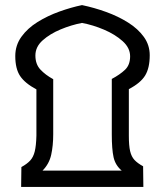

<svg xmlns="http://www.w3.org/2000/svg" viewBox="-20 -734 648 754"><path d="M63 0 64 -78Q86 -90 98.5 -103.5Q111 -117 116.5 -139.5Q122 -162 123 -201V-383Q78 -407 59 -435.5Q40 -464 40 -514Q40 -556 64 -589.5Q88 -623 127.5 -647.5Q167 -672 213 -688.5Q259 -705 302 -714Q350 -704 397 -687Q444 -670 483 -645.5Q522 -621 545 -589Q568 -557 568 -517Q568 -467 550 -437.5Q532 -408 486 -384V-201Q486 -162 491 -140.5Q496 -119 508 -106Q520 -93 542 -81L543 0ZM147 -64H458Q433 -85 426 -116.5Q419 -148 419 -206V-424Q451 -441 471 -460Q491 -479 491 -513Q491 -546 461.5 -572.5Q432 -599 388.5 -617.5Q345 -636 302 -644Q260 -636 218 -618.5Q176 -601 147.5 -575.5Q119 -550 119 -516Q119 -482 138.5 -461Q158 -440 189 -423V-207Q189 -162 181 -126Q173 -90 147 -64Z"/></svg>

Font: Noto Sans Arabic ExtraCondensed
Style: Regular
Weight: 400
Width: 2
Designer: Monotype Design Team, Nadine Chahine, Nizar Qandah and Khaled Hosny
Foundry: Monotype Imaging Inc.
Version: Version 2.012